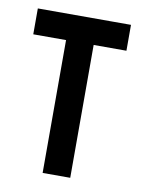

<svg xmlns="http://www.w3.org/2000/svg" viewBox="-61 -504 402 548"><g transform="rotate(10 140.0 -230.0)"><path d="M5 -460V-385H275V-460ZM100 -440V0H180V-440Z"/></g></svg>

Font: Glinicke Jost Regular
Style: Regular
Weight: 400
Version: Version 3.710